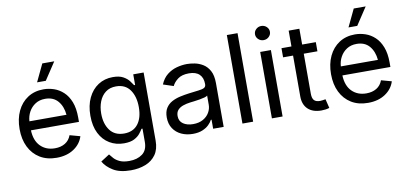

<svg xmlns="http://www.w3.org/2000/svg" viewBox="-84 -1050 3311 1554"><g transform="rotate(-10 1571.5 -272.5)"><path d="M306.6 11.7Q227.5 11.7 170.2 -23.4Q112.8 -58.6 81.8 -121.6Q50.8 -184.6 50.8 -268.6Q50.8 -352.5 81.1 -416.5Q111.3 -480.5 166.7 -516.6Q222.2 -552.7 296.4 -552.7Q339.8 -552.7 382.1 -538.3Q424.3 -523.9 458.7 -491.9Q493.2 -460 513.7 -407.7Q534.2 -355.5 534.2 -279.8V-243.2H139.6Q143.1 -157.7 188.7 -112.1Q234.4 -66.4 307.1 -66.4Q355.5 -66.4 390.4 -87.6Q425.3 -108.9 440.4 -150.4L525.4 -127Q506.3 -64.9 448.5 -26.6Q390.6 11.7 306.6 11.7ZM140.1 -317.4H444.8Q438.5 -387.2 401.1 -430.9Q363.8 -474.6 296.4 -474.6Q249.5 -474.6 215.6 -452.6Q181.6 -430.7 162.1 -395Q142.6 -359.4 140.1 -317.4ZM255.9 -617.2 324.2 -760.7H422.4L327.6 -617.2Z M881.3 215.8Q790.5 215.8 736.3 182.6Q682.1 149.4 656.7 104.5L728 58.6Q739.7 74.2 757.1 93.3Q774.4 112.3 804 125.7Q833.5 139.2 881.3 139.2Q946.8 139.2 989 107.9Q1031.2 76.7 1031.2 9.3V-100.1H1022.9Q1013.7 -84.5 996.8 -63Q980 -41.5 948.5 -25.1Q917 -8.8 864.3 -8.8Q798.8 -8.8 746.6 -39.8Q694.3 -70.8 664.1 -130.4Q633.8 -189.9 633.8 -275.4Q633.8 -359.9 663.6 -422.1Q693.4 -484.4 745.8 -518.6Q798.3 -552.7 866.2 -552.7Q918.9 -552.7 950.4 -535.4Q981.9 -518.1 999 -495.6Q1016.1 -473.1 1025.4 -458.5H1033.7V-545.9H1119.1V14.2Q1119.1 84.5 1087.4 129.2Q1055.7 173.8 1001.7 194.8Q947.8 215.8 881.3 215.8ZM878.9 -86.9Q953.1 -86.9 992.7 -137.5Q1032.2 -188 1032.2 -277.3Q1032.2 -364.3 993.4 -419.2Q954.6 -474.1 878.9 -474.1Q827.1 -474.1 792.5 -447.5Q757.8 -420.9 740.5 -376.5Q723.1 -332 723.1 -277.3Q723.1 -193.4 762.7 -140.1Q802.2 -86.9 878.9 -86.9Z M1426.3 12.7Q1374.5 12.7 1332.3 -6.8Q1290 -26.4 1265.1 -64Q1240.2 -101.6 1240.2 -155.3Q1240.2 -202.1 1258.8 -231.4Q1277.3 -260.7 1308.3 -277.6Q1339.4 -294.4 1377 -302.7Q1414.6 -311 1452.6 -315.9Q1501.5 -322.3 1532.2 -325.7Q1563 -329.1 1577.9 -337.4Q1592.8 -345.7 1592.8 -365.7V-368.7Q1592.8 -419.4 1564 -447.5Q1535.2 -475.6 1478.5 -475.6Q1419.4 -475.6 1386.2 -450Q1353 -424.3 1340.3 -395.5L1255.9 -423.3Q1276.9 -473.1 1312.5 -501.2Q1348.1 -529.3 1391.1 -541Q1434.1 -552.7 1476.1 -552.7Q1503.4 -552.7 1538.3 -546.1Q1573.2 -539.6 1605.7 -520Q1638.2 -500.5 1659.4 -462.2Q1680.7 -423.8 1680.7 -359.9V0H1594.2V-74.2H1588.4Q1579.1 -55.2 1558.6 -34.9Q1538.1 -14.6 1505.4 -1Q1472.7 12.7 1426.3 12.7ZM1441.4 -64.9Q1490.2 -64.9 1523.9 -84Q1557.6 -103 1575.2 -133.5Q1592.8 -164.1 1592.8 -197.3V-272.9Q1587.4 -266.6 1569.3 -261.5Q1551.3 -256.3 1528.1 -252.4Q1504.9 -248.5 1483.2 -245.8Q1461.4 -243.2 1448.7 -241.7Q1417 -237.8 1389.4 -228.3Q1361.8 -218.8 1345.2 -200.4Q1328.6 -182.1 1328.6 -150.9Q1328.6 -108.4 1360.6 -86.7Q1392.6 -64.9 1441.4 -64.9Z M1922.9 -727.5V0H1835V-727.5Z M2077.1 0V-545.9H2165V0ZM2121.6 -635.3Q2096.7 -635.3 2078.6 -652.3Q2060.5 -669.4 2060.5 -693.4Q2060.5 -717.8 2078.6 -734.6Q2096.7 -751.5 2121.6 -751.5Q2147 -751.5 2165 -734.6Q2183.1 -717.8 2183.1 -693.4Q2183.1 -669.4 2165 -652.3Q2147 -635.3 2121.6 -635.3Z M2534.2 -545.9V-470.7H2421.9V-141.6Q2421.9 -105 2436.8 -88.1Q2451.7 -71.3 2486.3 -71.3Q2494.6 -71.3 2507.6 -73.2Q2520.5 -75.2 2531.2 -77.1L2549.3 -2.9Q2535.6 2 2518.3 4.4Q2501 6.8 2483.9 6.8Q2413.1 6.8 2373.5 -30.5Q2334 -67.9 2334 -134.8V-470.7H2252V-545.9H2334V-675.8H2421.9V-545.9Z M2866.2 11.7Q2787.1 11.7 2729.7 -23.4Q2672.4 -58.6 2641.4 -121.6Q2610.4 -184.6 2610.4 -268.6Q2610.4 -352.5 2640.6 -416.5Q2670.9 -480.5 2726.3 -516.6Q2781.7 -552.7 2856 -552.7Q2899.4 -552.7 2941.7 -538.3Q2983.9 -523.9 3018.3 -491.9Q3052.7 -460 3073.2 -407.7Q3093.8 -355.5 3093.8 -279.8V-243.2H2699.2Q2702.6 -157.7 2748.3 -112.1Q2793.9 -66.4 2866.7 -66.4Q2915 -66.4 2950 -87.6Q2984.9 -108.9 3000 -150.4L3085 -127Q3065.9 -64.9 3008.1 -26.6Q2950.2 11.7 2866.2 11.7ZM2699.7 -317.4H3004.4Q2998 -387.2 2960.7 -430.9Q2923.3 -474.6 2856 -474.6Q2809.1 -474.6 2775.1 -452.6Q2741.2 -430.7 2721.7 -395Q2702.1 -359.4 2699.7 -317.4ZM2815.4 -617.2 2883.8 -760.7H2981.9L2887.2 -617.2Z"/></g></svg>

Font: Inter-Regular
Style: Regular
Weight: 400
Designer: Rasmus Andersson
Foundry: rsms
Version: Version 4.000;git-a52131595